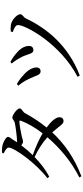

<svg xmlns="http://www.w3.org/2000/svg" viewBox="549 -1371 872 2010"><g transform="rotate(-90 985.0 -366.0)"><path d="M125 -306 140 -286C214 -325 284 -379 346 -440C424 -403 493 -360 553 -306C443 -176 296 -53 132 29L145 50C336 -23 484 -126 604 -255C674 -177 690 -136 723 -137C748 -137 763 -154 763 -181C761 -223 714 -271 655 -314C712 -384 761 -459 806 -541C819 -565 855 -574 855 -595C855 -625 784 -673 759 -673C740 -673 731 -653 704 -647C677 -640 548 -623 504 -623H500L528 -667C543 -692 557 -700 557 -719C557 -739 500 -772 452 -779C427 -783 408 -782 390 -780L385 -763C419 -747 445 -730 445 -712C445 -652 279 -423 125 -306ZM594 -356C529 -395 442 -432 366 -459C403 -497 437 -538 468 -579C482 -568 496 -561 505 -561C521 -561 540 -568 561 -574C594 -582 683 -598 715 -599C726 -600 731 -596 726 -583C699 -511 654 -433 594 -356Z M1185 11 1200 33C1517 -88 1697 -319 1796 -529C1811 -560 1841 -565 1841 -590C1841 -624 1779 -681 1730 -688C1706 -692 1679 -692 1660 -689L1654 -669C1707 -650 1728 -634 1728 -614C1728 -536 1535 -172 1185 11ZM1243 -377C1271 -377 1285 -397 1284 -422C1283 -464 1255 -513 1203 -557C1180 -579 1145 -608 1110 -625L1093 -610C1119 -580 1143 -543 1164 -499C1200 -428 1202 -377 1243 -377ZM1466 -452C1490 -452 1509 -468 1509 -498C1509 -544 1482 -589 1440 -624C1410 -651 1380 -673 1342 -693L1325 -680C1352 -648 1377 -608 1395 -572C1427 -505 1426 -452 1466 -452Z"/></g></svg>

Font: Source Han Serif SC Medium
Style: Regular
Weight: 500
Designer: Ryoko NISHIZUKA 西塚涼子 (kana & ideographs); Frank Grießhammer (Latin, Greek & Cyrillic); Wenlong ZHANG 张文龙 (bopomofo); San
Foundry: Adobe
Version: Version 2.003;hotconv 1.1.1;makeotfexe 2.6.0